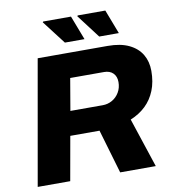

<svg xmlns="http://www.w3.org/2000/svg" viewBox="-94 -960 937 1041"><g transform="rotate(-10 375.0 -439.0)"><path d="M29 0 150 -687H535Q606 -687 652.5 -664.5Q699 -642 722 -603Q745 -564 745 -513Q745 -452 726 -405Q707 -358 672.5 -325Q638 -292 589 -272L679 0H483L412 -242H251L208 0ZM275 -375H453Q481 -375 505 -388.5Q529 -402 544 -427Q559 -452 559 -484Q559 -515 541 -533Q523 -551 491 -551H305ZM310 -745 211 -874 214 -878H367L418 -745ZM499 -745 401 -874 404 -878H556L607 -745Z"/></g></svg>

Font: Archivo SemiBold ExtraBold
Style: Italic
Weight: 800
Italic angle: -10°
Version: Version 2.001